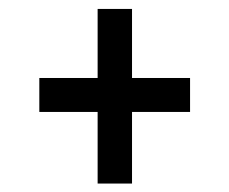

<svg xmlns="http://www.w3.org/2000/svg" viewBox="-20 -493 521 436"><path d="M201.7 -238.8H69.3V-315.9H201.7V-472.7H279.8V-315.9H411.6V-238.8H279.8V-76.2H201.7Z"/></svg>

Font: Monda SemiBold
Style: Regular
Weight: 600
Designer: Vernon Adams
Foundry: Vernon Adams
Version: Version 2.200